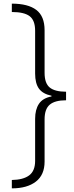

<svg xmlns="http://www.w3.org/2000/svg" viewBox="-20 -819 408 1055"><path d="M45 -799Q134 -799 179.5 -764.5Q225 -730 225 -653V-419Q225 -361 253.5 -338Q282 -315 343 -315V-268Q282 -268 253.5 -244Q225 -220 225 -163V69Q225 142 177 179Q129 216 45 216V170Q108 169 140.5 144.5Q173 120 173 65V-166Q173 -217 194 -248.5Q215 -280 263 -289V-293Q215 -303 194 -332Q173 -361 173 -415V-650Q173 -707 143 -730Q113 -753 45 -753Z"/></svg>

Font: Noto Sans Sinhala Light
Style: Regular
Weight: 300
Designer: Jelle Bosma - Monotype Design Team
Foundry: Monotype Imaging Inc.
Version: Version 2.006; ttfautohint (v1.8.4.7-5d5b)